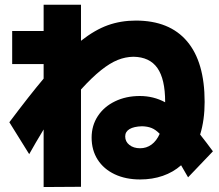

<svg xmlns="http://www.w3.org/2000/svg" viewBox="-20 -750 904 793"><path d="M358.4 -181.6Q358.4 -231.4 384 -270.5Q409.7 -309.6 455.1 -331.5Q500.5 -353.5 557.6 -353.5Q613.8 -353.5 662.1 -327.6V-329.1Q662.1 -423.3 630.1 -469Q598.1 -514.6 531.2 -515.6Q498 -515.1 466.3 -502.4Q434.6 -489.7 397.7 -460.4Q360.8 -431.2 314.5 -380.4V21.5L160.2 22.5V-215.3Q125 -157.2 100.6 -113.3L18.6 -245.1Q102.5 -356.9 160.2 -425.3V-485.4H30.3V-622.1H160.2V-730.5H314.5V-581.5Q371.6 -626.5 425.3 -645.8Q479 -665 541 -665Q680.2 -665 752.7 -579.3Q825.2 -493.7 825.2 -329.1Q825.2 -254.4 806.6 -194.3Q834 -159.7 859.4 -125L756.8 -17.6L728 -67.4Q695.3 -38.6 652.3 -23.7Q609.4 -8.8 558.6 -8.8Q499 -8.8 453.6 -30.3Q408.2 -51.8 383.3 -90.8Q358.4 -129.9 358.4 -181.6ZM558.6 -137.7Q585 -137.7 605.7 -152.8Q626.5 -168 639.6 -197.3Q622.6 -214.8 605.7 -221.4Q588.9 -228 566.4 -228.5Q532.7 -227.5 514.9 -216.8Q497.1 -206.1 497.1 -186.5Q497.1 -165 514.4 -151.4Q531.7 -137.7 558.6 -137.7Z"/></svg>

Font: Pretendard GOV Black
Style: Regular
Weight: 900
Designer: Base glyphs from Inter by Rasmus Andersson; Hangeul glyphs from Noto Sans CJK(Source Han Sans) by Jang Soo-young and Kan
Foundry: Kil Hyung-jin
Version: Version 1.309